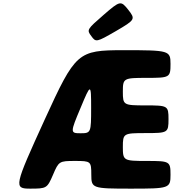

<svg xmlns="http://www.w3.org/2000/svg" viewBox="-20 -1124 1094 1144"><path d="M427 -165C521 -165 524 -163 524 -83C524 -2 530 0 760 0C989 0 996 -2 996 -83C996 -163 991 -165 854 -165C716 -165 712 -167 712 -248C712 -329 715 -331 848 -331C980 -331 984 -333 984 -414C984 -494 980 -496 848 -496C715 -496 712 -498 712 -578C712 -658 716 -660 854 -660C991 -660 996 -662 996 -743C996 -823 988 -825 716 -825C443 -825 430 -813 247 -413C64 -12 61 0 160 0C258 0 261 -2 296 -83C330 -163 333 -165 427 -165ZM460 -330C398 -330 398 -334 460 -481C521 -628 523 -628 523 -481C523 -334 522 -330 460 -330ZM524 -909C551 -871 555 -872 671 -939C786 -1006 788 -1010 744 -1066C700 -1121 696 -1121 597 -1035C498 -949 496 -946 524 -909Z"/></svg>

Font: Hussar Print
Style: Bold
Weight: 700
Foundry: Cannot Into Space Fonts
Version: Version 2.00